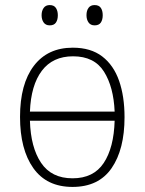

<svg xmlns="http://www.w3.org/2000/svg" viewBox="-20 -727 570 757"><path d="M266 10Q164 10 111.5 -64Q59 -138 59 -266Q59 -396 113.5 -467.5Q168 -539 267 -539Q338 -539 383 -504.5Q428 -470 449.5 -408.5Q471 -347 471 -265Q471 -138 420 -64Q369 10 266 10ZM268 -505Q188 -505 145 -448Q102 -391 98 -287H432Q428 -384 390 -444.5Q352 -505 268 -505ZM266 -24Q349 -24 389 -84.5Q429 -145 432 -251H98Q101 -146 142 -85Q183 -24 266 -24ZM353 -627Q337 -627 329 -638.5Q321 -650 321 -667Q321 -685 329 -696Q337 -707 353 -707Q370 -707 377.5 -696Q385 -685 385 -667Q385 -649 377.5 -638Q370 -627 353 -627ZM176 -627Q160 -627 152 -638.5Q144 -650 144 -667Q144 -684 152 -695.5Q160 -707 176 -707Q193 -707 200.5 -695.5Q208 -684 208 -667Q208 -649 200.5 -638Q193 -627 176 -627Z"/></svg>

Font: Noto Sans Mono Condensed ExtraLight
Style: Regular
Weight: 200
Width: 3
Designer: Monotype Design Team
Foundry: Monotype Imaging Inc.
Version: Version 2.014; ttfautohint (v1.8.4.7-5d5b)